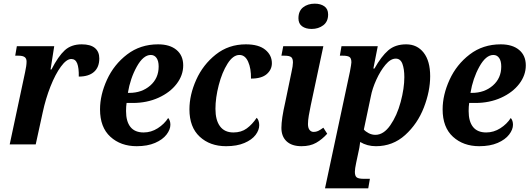

<svg xmlns="http://www.w3.org/2000/svg" viewBox="-20 -788 2890 1048"><path d="M117 -394Q125 -430 125 -452Q125 -469 114.5 -476.5Q104 -484 81 -484H63L72 -536H276L256 -409H261Q298 -481 333.5 -513.5Q369 -546 426 -546Q474 -546 498 -526Q522 -506 522 -469Q522 -421 493 -395.5Q464 -370 410 -370Q411 -417 401.5 -441.5Q392 -466 369 -466Q343 -466 312.5 -424.5Q282 -383 255.5 -316Q229 -249 213 -174L175 0H33Z M526 -191Q526 -270 564 -353Q602 -436 674 -491Q746 -546 843 -546Q907 -546 943.5 -515.5Q980 -485 980 -431Q980 -377 944 -330Q908 -283 845 -254.5Q782 -226 705 -226H671Q668 -207 668 -182Q668 -125 692 -95Q716 -65 764 -65Q805 -65 841 -88Q877 -111 898 -144Q910 -130 910 -107Q910 -81 889 -53.5Q868 -26 826.5 -8Q785 10 726 10Q639 10 582.5 -41.5Q526 -93 526 -191ZM686 -281Q754 -281 800 -321Q846 -361 846 -425Q846 -455 834.5 -471.5Q823 -488 803 -488Q762 -488 726.5 -424Q691 -360 678 -281Z M1014 -191Q1014 -270 1051 -352.5Q1088 -435 1158 -490.5Q1228 -546 1322 -546Q1392 -546 1428 -516.5Q1464 -487 1464 -443Q1464 -408 1436 -383.5Q1408 -359 1350 -359Q1351 -414 1334.5 -451Q1318 -488 1287 -488Q1252 -488 1222 -440.5Q1192 -393 1174 -323.5Q1156 -254 1156 -194Q1156 -132 1181 -98.5Q1206 -65 1254 -65Q1297 -65 1327 -87Q1357 -109 1381 -145Q1387 -140 1391 -129Q1395 -118 1395 -105Q1395 -78 1375 -51.5Q1355 -25 1314 -7.5Q1273 10 1214 10Q1126 10 1070 -42Q1014 -94 1014 -191Z M1609 -688Q1609 -728 1634.5 -748Q1660 -768 1698 -768Q1730 -768 1750.5 -753.5Q1771 -739 1771 -709Q1771 -670 1744.5 -650Q1718 -630 1681 -630Q1649 -630 1629 -644.5Q1609 -659 1609 -688ZM1516 -90Q1516 -139 1537 -230L1571 -394Q1579 -429 1579 -447Q1579 -469 1569 -476.5Q1559 -484 1533 -484H1516L1526 -536H1745L1676 -212Q1670 -184 1665.5 -157Q1661 -130 1661 -111Q1661 -90 1669.5 -79Q1678 -68 1692 -68Q1705 -68 1716 -73Q1727 -78 1745 -91L1766 -58Q1738 -27 1705.5 -8.5Q1673 10 1626 10Q1573 10 1544.5 -16.5Q1516 -43 1516 -90Z M1890 -397Q1898 -439 1898 -448Q1898 -470 1887.5 -477Q1877 -484 1852 -484H1835L1844 -536H2042L2018 -414H2024Q2061 -480 2099 -513Q2137 -546 2197 -546Q2257 -546 2292.5 -500.5Q2328 -455 2328 -372Q2328 -290 2293.5 -201Q2259 -112 2191.5 -51Q2124 10 2032 10Q1984 10 1946 -13Q1945 -9 1943.5 4.5Q1942 18 1938 35L1924 101Q1917 134 1917 150Q1917 173 1927.5 180.5Q1938 188 1965 188H1999L1990 240H1754ZM2187 -367Q2187 -411 2176.5 -439.5Q2166 -468 2140 -468Q2112 -468 2084 -434.5Q2056 -401 2034 -352.5Q2012 -304 2004 -261L1966 -81Q1975 -70 1992.5 -61Q2010 -52 2029 -52Q2074 -52 2110.5 -104.5Q2147 -157 2167 -231.5Q2187 -306 2187 -367Z M2396 -191Q2396 -270 2434 -353Q2472 -436 2544 -491Q2616 -546 2713 -546Q2777 -546 2813.5 -515.5Q2850 -485 2850 -431Q2850 -377 2814 -330Q2778 -283 2715 -254.5Q2652 -226 2575 -226H2541Q2538 -207 2538 -182Q2538 -125 2562 -95Q2586 -65 2634 -65Q2675 -65 2711 -88Q2747 -111 2768 -144Q2780 -130 2780 -107Q2780 -81 2759 -53.5Q2738 -26 2696.5 -8Q2655 10 2596 10Q2509 10 2452.5 -41.5Q2396 -93 2396 -191ZM2556 -281Q2624 -281 2670 -321Q2716 -361 2716 -425Q2716 -455 2704.5 -471.5Q2693 -488 2673 -488Q2632 -488 2596.5 -424Q2561 -360 2548 -281Z"/></svg>

Font: Noto Serif Narrow
Style: Bold Italic
Weight: 700
Width: 4
Italic angle: -12°
Designer: Monotype Design Team
Foundry: Monotype Imaging Inc.
Version: Version 1.001